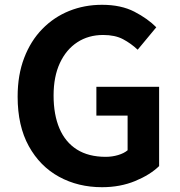

<svg xmlns="http://www.w3.org/2000/svg" viewBox="-20 -774 757 808"><path d="M409.3 13.8Q308.8 13.8 228.5 -30.1Q148.1 -74 101.2 -159Q54.2 -244 54.2 -367.3Q54.2 -458.8 81.8 -530.5Q109.3 -602.3 158 -652Q206.6 -701.8 270.8 -727.8Q335.1 -753.8 409.4 -753.8Q489.4 -753.8 545.7 -724.7Q601.9 -695.5 637.7 -659.2L559.4 -564.8Q531.4 -591.1 497.8 -609Q464.2 -626.8 414.1 -626.8Q352.3 -626.8 305.4 -596.2Q258.5 -565.6 232 -508.7Q205.5 -451.8 205.5 -372Q205.5 -291.4 230.2 -233.5Q254.9 -175.6 303.7 -144.8Q352.5 -114 424.8 -114Q451.9 -114 476.8 -121.4Q501.7 -128.7 517 -141.6V-287.6H385.6V-408.7H649.6V-75Q611.7 -38.2 548.8 -12.2Q485.8 13.8 409.3 13.8Z"/></svg>

Font: Noto Sans JP
Style: Regular
Weight: 100
Designer: Ryoko NISHIZUKA 西塚涼子 (kana, bopomofo & ideographs); Paul D. Hunt (Latin, Greek & Cyrillic); Sandoll Communications 산돌커뮤니
Foundry: Adobe
Version: Version 2.004;hotconv 1.0.118;makeotfexe 2.5.65603